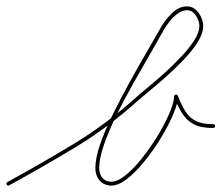

<svg xmlns="http://www.w3.org/2000/svg" viewBox="-25 -565 692 600"><path d="M-4 12Q-7 7 -2 4Q104 -54 204 -114.5Q304 -175 395 -256Q409 -269 433.5 -289Q458 -309 486 -334Q514 -359 539.5 -386Q565 -413 581.5 -438Q598 -463 598 -484Q598 -500 587 -516.5Q576 -533 559 -533Q544 -533 530 -522.5Q516 -512 505 -498Q494 -484 487 -472Q487 -472 487 -472Q487 -472 487 -472Q470 -441 444.5 -397Q419 -353 391 -303.5Q363 -254 339 -205Q315 -156 300 -113Q285 -70 285 -40Q285 -23 293.5 -11Q302 1 320 3Q321 3 322 3Q342 3 367 -17Q392 -37 417.5 -69Q443 -101 465 -136.5Q487 -172 501 -203.5Q515 -235 518 -253Q518 -253 518 -253Q518 -253 518 -253Q518 -255 518.5 -258Q519 -261 519 -264Q519 -268 524 -269Q529 -270 531 -265Q542 -237 554 -217.5Q566 -198 586 -187.5Q606 -177 641 -177Q647 -177 647 -171Q647 -165 641 -165Q603 -165 581 -176.5Q559 -188 545.5 -209Q532 -230 519 -261Q518 -265 525 -266Q531 -267 531 -262Q531 -260 530.5 -257Q530 -254 530 -251Q530 -251 530 -251Q530 -251 530 -251Q527 -231 512 -198Q497 -165 474.5 -128.5Q452 -92 425 -59Q398 -26 371.5 -5.5Q345 15 322 15Q320 15 318 15Q296 12 284.5 -3Q273 -18 273 -40Q273 -71 288 -114.5Q303 -158 327.5 -207.5Q352 -257 379.5 -307Q407 -357 433 -401.5Q459 -446 477 -478Q477 -478 477 -478Q477 -478 477 -478Q488 -499 510.5 -522Q533 -545 559 -545Q581 -545 595.5 -525Q610 -505 610 -484Q610 -461 593.5 -434.5Q577 -408 551.5 -381Q526 -354 497.5 -328.5Q469 -303 443.5 -282Q418 -261 403 -248Q312 -166 211 -105Q110 -44 4 14Q-1 17 -4 12Z"/></svg>

Font: FRB American Cursive Guidelines Arrows Thin
Style: Italic
Weight: 100
Italic angle: -25°
Version: Version 2.0;Modular Font Editor K font №1